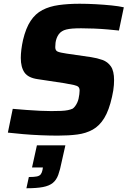

<svg xmlns="http://www.w3.org/2000/svg" viewBox="-20 -716 681 1025"><path d="M289 8Q246 8 197.5 6Q149 4 103 0Q57 -4 22 -8L48 -135Q84 -132 122 -129Q160 -126 194.5 -124.5Q229 -123 254 -123Q285 -123 306.5 -124Q328 -125 342.5 -128Q357 -131 368 -136Q375 -141 381 -149Q387 -157 392 -167.5Q397 -178 399.5 -189.5Q402 -201 403.5 -212.5Q405 -224 405 -232Q405 -245 399 -251.5Q393 -258 375.5 -262Q358 -266 323 -272L184 -293Q131 -300 111 -328.5Q91 -357 91 -407Q91 -427 94 -451.5Q97 -476 103 -503Q118 -566 143.5 -604.5Q169 -643 206.5 -662.5Q244 -682 294 -689Q344 -696 405 -696Q447 -696 492 -693.5Q537 -691 576 -687Q615 -683 641 -677L615 -553Q588 -556 553.5 -559Q519 -562 482 -563.5Q445 -565 413 -565Q386 -565 367 -563.5Q348 -562 334 -558.5Q320 -555 311 -549Q301 -543 294 -533.5Q287 -524 282.5 -512Q278 -500 276.5 -488Q275 -476 275 -464Q275 -446 288 -440.5Q301 -435 335 -430L466 -411Q499 -406 527 -396Q555 -386 572 -361.5Q589 -337 589 -288Q589 -276 588 -262Q587 -248 584.5 -232Q582 -216 578 -199Q562 -127 536.5 -85.5Q511 -44 475 -24Q439 -4 393 2Q347 8 289 8ZM121 289 134 229Q162 229 176.5 226Q191 223 197.5 214.5Q204 206 207 191L209 178H151L177 60H329L309 149Q301 190 291 217.5Q281 245 262 260.5Q243 276 209.5 282.5Q176 289 121 289Z"/></svg>

Font: Saira Thin
Style: Bold Italic
Weight: 700
Italic angle: -12°
Version: Version 1.101